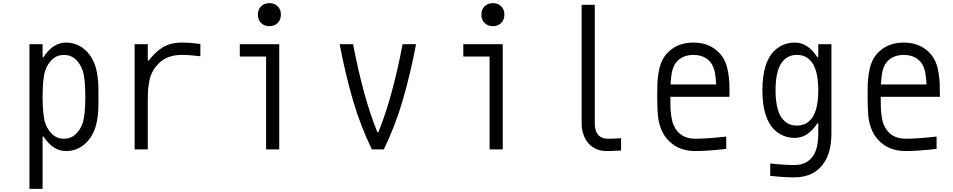

<svg xmlns="http://www.w3.org/2000/svg" viewBox="-20 -947 6040 1217"><path d="M398.4 10.4Q315.1 10.4 256.5 -81.4H250V250H166.7V-666.7H250V-585.3H256.5Q315.1 -677.1 398.4 -677.1Q462.9 -677.1 513 -636.4Q563.2 -595.7 585.9 -522.8Q594.4 -495.4 598.6 -461.6Q602.9 -427.7 603.5 -404Q604.2 -380.2 604.2 -333.3Q604.2 -286.5 603.5 -262.7Q602.9 -238.9 598.6 -205.1Q594.4 -171.2 585.9 -143.9Q563.2 -71 513 -30.3Q462.9 10.4 398.4 10.4ZM503.9 -166.7Q520.8 -218.1 520.8 -333.3Q520.8 -448.6 503.9 -500Q489.6 -542.3 459.3 -570.6Q429 -599 385.4 -599Q341.8 -599 311.5 -570.6Q281.2 -542.3 266.9 -500Q250 -448.6 250 -333.3Q250 -218.1 266.9 -166.7Q281.2 -124.3 311.5 -96Q341.8 -67.7 385.4 -67.7Q429 -67.7 459.3 -96Q489.6 -124.3 503.9 -166.7Z M1132.8 -599Q1044.3 -599 992.8 -551.4Q966.1 -526.7 949.2 -496.7Q932.3 -466.8 925.8 -430Q919.3 -393.2 918 -370.4Q916.7 -347.7 916.7 -309.2V0H833.3V-666.7H916.7V-563.2H923.2Q963.5 -617.8 1012.7 -647.5Q1061.8 -677.1 1132.8 -677.1Q1181 -677.1 1250 -668.6V-590.5Q1181 -599 1132.8 -599Z M1634.8 -906.9Q1654.9 -927.1 1687.5 -927.1Q1720.1 -927.1 1740.2 -906.9Q1760.4 -886.7 1760.4 -854.2Q1760.4 -821.6 1740.2 -801.4Q1720.1 -781.2 1687.5 -781.2Q1654.9 -781.2 1634.8 -801.4Q1614.6 -821.6 1614.6 -854.2Q1614.6 -886.7 1634.8 -906.9ZM1666.7 0V-588.5H1500V-666.7H1750V0Z M2378.3 -109.4Q2466.8 -325.5 2531.9 -666.7H2617.2Q2580.1 -472.7 2532.2 -309.6Q2484.4 -146.5 2412.8 0H2337.2Q2265.6 -146.5 2217.8 -309.6Q2169.9 -472.7 2132.8 -666.7H2218.1Q2283.2 -326.2 2371.7 -109.4Z M3051.4 -906.9Q3071.6 -927.1 3104.2 -927.1Q3136.7 -927.1 3156.9 -906.9Q3177.1 -886.7 3177.1 -854.2Q3177.1 -821.6 3156.9 -801.4Q3136.7 -781.2 3104.2 -781.2Q3071.6 -781.2 3051.4 -801.4Q3031.2 -821.6 3031.2 -854.2Q3031.2 -886.7 3051.4 -906.9ZM3083.3 0V-588.5H2916.7V-666.7H3166.7V0Z M3916.7 7.2Q3854.8 10.4 3826.8 10.4Q3757.2 10.4 3714.2 -33.9Q3692.1 -56.6 3681 -86.9Q3669.9 -117.2 3668.3 -135.1Q3666.7 -153 3666.7 -181.6V-916.7H3750V-181.6Q3750 -161.5 3750.7 -150.4Q3751.3 -139.3 3755.5 -123.7Q3759.8 -108.1 3768.2 -96.4Q3789.7 -67.7 3833.3 -67.7Q3877.6 -67.7 3916.7 -71Z M4248 -520.2Q4234.4 -488.9 4230.5 -411.5H4519.5Q4515.6 -488.9 4502 -520.2Q4487.6 -557.3 4454.8 -578.1Q4421.9 -599 4375 -599Q4328.1 -599 4295.2 -578.1Q4262.4 -557.3 4248 -520.2ZM4580.1 -546.2Q4591.1 -518.2 4596.7 -480.5Q4602.2 -442.7 4603.2 -413.7Q4604.2 -384.8 4604.2 -333.3H4229.2Q4229.2 -289.1 4229.8 -265.3Q4230.5 -241.5 4235.4 -208.3Q4240.2 -175.1 4250 -153Q4287.8 -67.7 4388 -67.7Q4463.5 -67.7 4583.3 -81.4V-3.3Q4464.8 10.4 4388 10.4Q4307.3 10.4 4252 -27.3Q4196.6 -65.1 4171.9 -125.7Q4154.9 -166.7 4150.4 -213.5Q4145.8 -260.4 4145.8 -333.3Q4145.8 -384.8 4146.8 -413.7Q4147.8 -442.7 4153.3 -480.5Q4158.9 -518.2 4169.9 -546.2Q4191.4 -604.2 4245.1 -640.6Q4298.8 -677.1 4375 -677.1Q4451.2 -677.1 4504.9 -640.6Q4558.6 -604.2 4580.1 -546.2Z M4951.2 -181Q4983.1 -151 5031.2 -151Q5079.4 -151 5111.3 -181Q5166.7 -232.4 5166.7 -375Q5166.7 -517.6 5111.3 -569Q5079.4 -599 5031.2 -599Q4983.1 -599 4951.2 -569Q4895.8 -517.6 4895.8 -375Q4895.8 -232.4 4951.2 -181ZM5166.7 -164.7H5160.2Q5100.9 -72.9 5018.2 -72.9Q4941.4 -72.9 4887.4 -125.7Q4812.5 -199.9 4812.5 -375Q4812.5 -550.1 4887.4 -624.3Q4941.4 -677.1 5018.2 -677.1Q5100.9 -677.1 5160.2 -585.3H5166.7V-666.7H5250V-104.2Q5250 7.2 5210.3 73.6Q5148.4 177.1 5015.6 177.1Q4940.1 177.1 4862 167.3V89.2Q4949.9 99 5015.6 99Q5098.3 99 5138 35.2Q5166.7 -11.1 5166.7 -104.2Z M5581.4 -520.2Q5567.7 -488.9 5563.8 -411.5H5852.9Q5849 -488.9 5835.3 -520.2Q5821 -557.3 5788.1 -578.1Q5755.2 -599 5708.3 -599Q5661.5 -599 5628.6 -578.1Q5595.7 -557.3 5581.4 -520.2ZM5913.4 -546.2Q5924.5 -518.2 5930 -480.5Q5935.5 -442.7 5936.5 -413.7Q5937.5 -384.8 5937.5 -333.3H5562.5Q5562.5 -289.1 5563.2 -265.3Q5563.8 -241.5 5568.7 -208.3Q5573.6 -175.1 5583.3 -153Q5621.1 -67.7 5721.4 -67.7Q5796.9 -67.7 5916.7 -81.4V-3.3Q5798.2 10.4 5721.4 10.4Q5640.6 10.4 5585.3 -27.3Q5529.9 -65.1 5505.2 -125.7Q5488.3 -166.7 5483.7 -213.5Q5479.2 -260.4 5479.2 -333.3Q5479.2 -384.8 5480.1 -413.7Q5481.1 -442.7 5486.7 -480.5Q5492.2 -518.2 5503.3 -546.2Q5524.7 -604.2 5578.5 -640.6Q5632.2 -677.1 5708.3 -677.1Q5784.5 -677.1 5838.2 -640.6Q5891.9 -604.2 5913.4 -546.2Z"/></svg>

Font: TypoPRO Monoid
Style: Regular
Weight: 400
Width: 4
Monospace: yes
Designer: Andreas Larsen (@larsenwork)
Version: Version 0.61